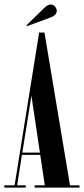

<svg xmlns="http://www.w3.org/2000/svg" viewBox="-24 -848 380 868"><path d="M-4.5 0V-10H42L153 -701H177L292.5 -10H335.5V0H132.5V-10H178.5L158 -148H75L53.5 -10H92.5V0ZM77 -158H156.5L118 -415.5ZM98 -729.5 95.5 -733.5 178.5 -814.5Q192.5 -827.5 206 -827.5Q220.5 -827.5 229 -812Q232.5 -806 232.5 -799.5Q232.5 -779 204 -769Z"/></svg>

Font: Imbue 100pt SemiBold
Style: Regular
Weight: 600
Designer: Tyler Finck
Foundry: Etcetera Type Company
Version: Version 1.102; ttfautohint (v1.8.3)